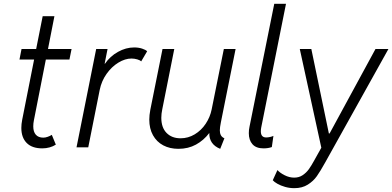

<svg xmlns="http://www.w3.org/2000/svg" viewBox="-20 -772 2055 1006"><path d="M91.8 -101.6Q91.8 -121.6 96.2 -144L158.7 -460H82L92.8 -515.1H169.4L203.6 -687H265.1L231.4 -515.1H355L343.8 -460H220.2L157.7 -142.1Q154.3 -125.5 154.3 -109.9Q154.3 -81.5 167.7 -66.2Q181.2 -50.8 207 -50.8Q217.8 -50.8 230 -55.2Q242.2 -59.6 251.5 -65.4L272.5 -14.2Q258.3 -4.9 240 0.2Q221.7 5.4 201.7 5.4Q147.9 5.4 119.9 -22.9Q91.8 -51.3 91.8 -101.6Z M483.9 -515.1H543.5L528.3 -438.5H530.3Q556.6 -477.1 598.1 -500.2Q639.6 -523.4 683.1 -523.4Q706.1 -523.4 724.6 -517.3Q743.2 -511.2 751 -503.4L719.7 -450.2Q714.4 -456.5 699.2 -460.9Q684.1 -465.3 668.9 -465.3Q635.3 -465.3 600.1 -443.8Q564.9 -422.4 538.3 -384.8Q511.7 -347.2 502.4 -300.8L442.4 0H380.9Z M762.2 -145.5Q762.2 -168.5 767.6 -196.8L831.5 -515.1H893.1L830.1 -198.7Q825.2 -175.8 825.2 -154.8Q825.2 -103.5 852.8 -75.4Q880.4 -47.4 926.3 -47.4Q965.8 -47.4 1000.2 -68.1Q1034.7 -88.9 1057.6 -123.3Q1080.6 -157.7 1088.9 -198.2L1152.8 -515.1H1214.4L1137.2 -130.4Q1131.8 -103.5 1131.8 -88.9Q1131.8 -74.2 1137.2 -63.7Q1142.6 -53.2 1155.8 -47.4L1133.8 7.8Q1104.5 -3.9 1090.1 -25.1Q1075.7 -46.4 1076.7 -75.2Q1047.4 -36.6 1006.8 -14.4Q966.3 7.8 915 7.8Q869.6 7.8 835.2 -10.5Q800.8 -28.8 781.5 -63.5Q762.2 -98.1 762.2 -145.5Z M1283.7 -74.2Q1283.7 -91.3 1287.1 -106.9L1417 -752H1478.5L1348.6 -103.5Q1346.7 -93.8 1346.7 -84Q1346.7 -51.8 1374.5 -51.8Q1383.8 -51.8 1394.8 -54.2Q1405.8 -56.6 1412.6 -60.1L1404.3 -1.5Q1385.3 5.4 1360.8 5.4Q1321.8 5.4 1302.7 -16.4Q1283.7 -38.1 1283.7 -74.2Z M1409.2 172.4 1433.6 119.1Q1446.8 133.8 1471.4 146.2Q1496.1 158.7 1521.5 158.7Q1546.9 158.7 1565.9 145.8Q1585 132.8 1597.7 115.2Q1610.4 97.7 1625.5 70.3L1630.9 60.5L1663.6 2L1550.8 -515.1H1611.3L1703.1 -72.8H1707L1947.3 -515.1H2015.1L1683.1 80.6Q1658.2 125.5 1640.1 151.1Q1622.1 176.8 1592.8 195.3Q1563.5 213.9 1522 213.9Q1497.1 213.9 1473.9 207.3Q1450.7 200.7 1433.6 190.9Q1416.5 181.2 1409.2 172.4Z"/></svg>

Font: Reddit Sans Fudge Light Italic
Style: Regular
Weight: 300
Italic angle: -11.25°
Designer: Stephen Hutchings
Version: Version 1.013